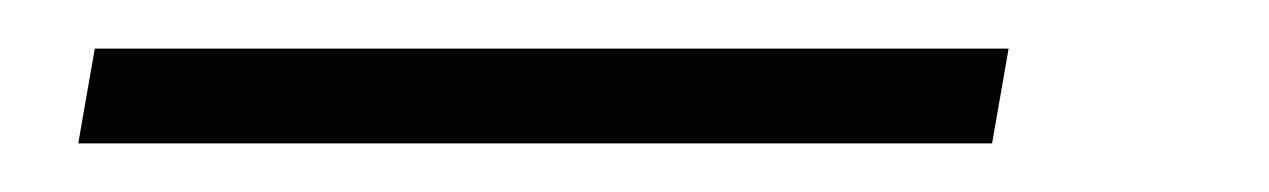

<svg xmlns="http://www.w3.org/2000/svg" viewBox="-20 -415 522 79"><path d="M12.2 -356 19 -395H395L388.2 -356Z"/></svg>

Font: SVN-Poppins ExtraLight
Style: Italic
Weight: 200
Italic angle: -10°
Designer: Ninad Kale (Devanagari), Jonny Pinhorn (Latin)
Foundry: Indian Type Foundry
Version: Version 3.002 2017